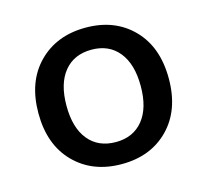

<svg xmlns="http://www.w3.org/2000/svg" viewBox="-82 -603 763 707"><g transform="rotate(-15 300.0 -250.0)"><path d="M120 -440Q189 -510 300 -510Q411 -510 479.5 -440Q548 -370 548 -250Q548 -130 479.5 -60Q411 10 300 10Q189 10 120 -60Q51 -130 51 -250Q51 -370 120 -440ZM300 -426Q233 -426 195.5 -380Q158 -334 158 -250Q158 -166 195.5 -120Q233 -74 300 -74Q366 -74 403.5 -120Q441 -166 441 -250Q441 -334 403.5 -380Q366 -426 300 -426Z"/></g></svg>

Font: Elaine Sans Medium
Style: Regular
Weight: 500
Designer: Wei Huang
Foundry: Wei Huang
Version: Version 2.001;December 24, 2019;FontCreator 12.0.0.2547 64-b